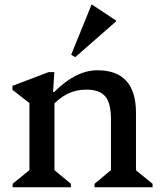

<svg xmlns="http://www.w3.org/2000/svg" viewBox="-20 -795 688 815"><path d="M381.2 0V-14.7L466.8 -86.1L451 -58V-289.9Q451 -357.1 426.9 -385.8Q402.8 -414.6 346.5 -414.6Q303.2 -414.6 267.1 -397Q230.9 -379.4 196.1 -340.2V-404.4H210.2Q301.7 -496.7 393.9 -496.7Q475.3 -496.7 516.3 -451.4Q557.2 -406.1 557.2 -317.1V-56.3L541.2 -85.1L627.7 -14.7V0ZM33.6 0V-14.7L120.9 -86L104.9 -56.3V-395.6L147.9 -323.8L32.7 -413.9V-430.5L185.8 -488.7H210.6L205.2 -404.4H211.1V-56.3L196.1 -85.3L281 -14.7V0ZM299.4 -552.3 282.2 -562.7 368.4 -774.9H371.5L473 -707.6V-704.5Z"/></svg>

Font: Platypi Light
Style: Regular
Weight: 300
Designer: David Sargent
Foundry: Bolt Cutter Type
Version: Version 1.200